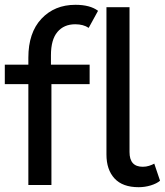

<svg xmlns="http://www.w3.org/2000/svg" viewBox="-25 -770 686 799"><path d="M93 0V-420H-5V-501H93V-530Q93 -634 147.5 -692Q202 -750 289 -750Q350 -750 383 -725L344 -654Q322 -669 288 -669Q241 -669 214 -637Q187 -605 187 -540V-501H348V-420H189V0ZM552 9Q485 9 451.5 -27.5Q418 -64 418 -127V-740H514V-137Q514 -76 569 -76Q583 -76 595.5 -80Q608 -84 617 -89L641 -18Q627 -6 602.5 1.5Q578 9 552 9Z"/></svg>

Font: Livvic Medium
Style: Regular
Weight: 500
Designer: Jacques Le Bailly, Baron von Fonthausen
Version: Version 1.001; ttfautohint (v1.8.2)